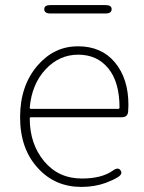

<svg xmlns="http://www.w3.org/2000/svg" viewBox="-20 -722 567 755"><path d="M300 13Q197 13 130 -60Q59 -136 59 -261Q59 -386 129 -466Q194 -540 286.5 -540Q379 -540 432 -476.5Q485 -413 485 -309Q485 -297 484 -285Q483 -261 459 -261H102Q97 -261 97 -256Q97 -156 153.5 -88Q210 -20 302 -20Q381 -20 425 -52Q445 -66 454 -52Q464 -38 443 -25Q423 -13 396 -3Q352 13 300 13ZM97 -299Q97 -294 102 -294H445Q450 -294 450 -299Q450 -399 406 -453Q362 -507 287.5 -507Q213 -507 159 -449Q105 -391 97 -299ZM178 -669Q154 -669 154 -686Q154 -702 178 -702H395Q419 -702 419 -686Q419 -669 395 -669Z"/></svg>

Font: Resource Han Rounded KR ExtraLight
Style: Regular
Weight: 250
Designer: Cyano Hao (round all glyphs); Ryoko NISHIZUKA 西塚涼子 (kana, bopomofo & ideographs); Paul D. Hunt (Latin, Greek & Cyrillic)
Foundry: Cyano Hao
Version: 0.990